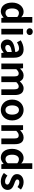

<svg xmlns="http://www.w3.org/2000/svg" viewBox="2022 -2872 864 4949"><g transform="rotate(90 2454.5 -398.0)"><path d="M276 14C334 14 390 -18 431 -58H434L446 0H565V-798H418V-601L424 -513C384 -550 345 -574 282 -574C161 -574 47 -462 47 -279C47 -96 137 14 276 14ZM314 -107C240 -107 198 -165 198 -281C198 -393 251 -453 314 -453C349 -453 384 -442 418 -411V-165C386 -123 353 -107 314 -107Z M723 0H869V-560H723ZM797 -650C847 -650 884 -684 884 -730C884 -778 847 -810 797 -810C746 -810 709 -778 709 -730C709 -684 746 -650 797 -650Z M1165 14C1229 14 1285 -18 1334 -60H1337L1348 0H1468V-327C1468 -489 1395 -574 1253 -574C1165 -574 1085 -541 1019 -500L1072 -403C1124 -433 1174 -456 1226 -456C1295 -456 1319 -414 1321 -359C1096 -335 999 -272 999 -152C999 -57 1065 14 1165 14ZM1213 -101C1170 -101 1139 -120 1139 -164C1139 -214 1185 -251 1321 -269V-156C1286 -121 1255 -101 1213 -101Z M1618 0H1764V-385C1804 -427 1840 -448 1872 -448C1925 -448 1950 -417 1950 -331V0H2097V-385C2137 -427 2173 -448 2205 -448C2258 -448 2283 -417 2283 -331V0H2430V-349C2430 -490 2375 -574 2256 -574C2183 -574 2129 -530 2078 -476C2051 -538 2004 -574 1924 -574C1851 -574 1799 -534 1752 -485H1748L1738 -560H1618Z M2816 14C2956 14 3085 -94 3085 -279C3085 -466 2956 -574 2816 -574C2676 -574 2547 -466 2547 -279C2547 -94 2676 14 2816 14ZM2816 -106C2740 -106 2697 -174 2697 -279C2697 -385 2740 -454 2816 -454C2892 -454 2935 -385 2935 -279C2935 -174 2892 -106 2816 -106Z M3208 0H3354V-385C3396 -426 3425 -448 3471 -448C3526 -448 3550 -417 3550 -331V0H3697V-349C3697 -490 3645 -574 3524 -574C3448 -574 3391 -534 3342 -486H3338L3328 -560H3208Z M4046 14C4104 14 4160 -18 4201 -58H4204L4216 0H4335V-798H4188V-601L4194 -513C4154 -550 4115 -574 4052 -574C3931 -574 3817 -462 3817 -279C3817 -96 3907 14 4046 14ZM4084 -107C4010 -107 3968 -165 3968 -281C3968 -393 4021 -453 4084 -453C4119 -453 4154 -442 4188 -411V-165C4156 -123 4123 -107 4084 -107Z M4653 14C4799 14 4876 -65 4876 -163C4876 -267 4794 -304 4720 -332C4661 -354 4606 -369 4606 -410C4606 -442 4630 -464 4680 -464C4722 -464 4761 -444 4801 -416L4867 -505C4820 -540 4758 -574 4676 -574C4550 -574 4468 -503 4468 -402C4468 -309 4550 -266 4621 -239C4680 -216 4738 -197 4738 -155C4738 -120 4713 -96 4657 -96C4605 -96 4557 -118 4507 -157L4440 -65C4495 -19 4578 14 4653 14Z"/></g></svg>

Font: Genne Gothic Bold
Style: Regular
Weight: 700
Designer: Ryoko NISHIZUKA (kana & ideographs); Paul D. Hunt (Latin, Greek & Cyrillic); Wenlong ZHANG (bopomofo); Sandoll Communica
Foundry: Adobe Systems Incorporated
Version: Version 1.004;PS 1.004;hotconv 16.6.51;makeotf.lib2.5.65220